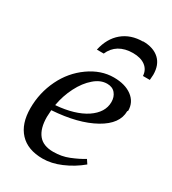

<svg xmlns="http://www.w3.org/2000/svg" viewBox="-171 -771 784 875"><g transform="rotate(30 221.5 -333.0)"><path d="M421 -371 418 -367Q418 -300 336 -254Q252 -207 116 -198L114 -162Q114 -101 140 -69Q165 -38 218 -38Q262 -38 299 -53Q339 -69 368 -87L382 -66Q339 -30 287 -8Q238 13 192 13Q113 13 71 -32Q29 -77 29 -159Q29 -240 64 -312Q98 -382 160 -426Q222 -470 289 -470Q349 -470 385 -443Q421 -416 421 -371ZM120 -228 121 -227Q219 -235 277 -273Q335 -312 335 -367Q335 -394 320 -412Q305 -430 277 -430Q242 -430 210 -402Q177 -374 153 -327Q129 -280 120 -228ZM323 -678 321 -679Q377 -679 408 -650Q438 -622 438 -570L436 -542H400Q398 -574 374 -592Q350 -610 309 -610Q267 -610 237 -592Q208 -574 194 -541H158Q172 -606 215 -642Q258 -678 323 -678Z"/></g></svg>

Font: Libra Serif Modern
Style: Italic
Weight: 400
Italic angle: -12°
Designer: Stefan Peev, Context Ltd
Foundry: Stefan Peev, Context Ltd
Version: Version 1.000